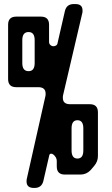

<svg xmlns="http://www.w3.org/2000/svg" viewBox="-20 -827 553 947"><path d="M223 -61Q225 -69 232 -69Q241 -69 250.5 -57.5Q260 -46 260 -33V-6Q260 34 300 34H377Q406 34 427 12L444 -8Q463 -30 463 -57V-273Q463 -313 423 -313H326Q290 -313 290 -344Q290 -354 291 -357L386 -763Q387 -765 387 -768.5Q387 -772 387 -776Q387 -807 352 -807H344Q308 -807 300 -772L264 -615Q263 -607 257 -603Q251 -599 244 -599Q235 -599 228.5 -605Q222 -611 222 -620V-705Q222 -745 182 -745H60Q20 -745 20 -705V-437Q20 -397 60 -397H169Q205 -397 205 -365Q205 -356 204 -353L112 56Q111 59 111 68Q111 100 147 100H150Q186 100 194 65ZM121 -476Q90 -476 90 -516V-629Q90 -669 121 -669Q151 -669 151 -629V-516Q151 -476 121 -476ZM362 -45Q333 -45 333 -85V-194Q333 -234 362 -234Q391 -234 391 -194V-85Q391 -45 362 -45Z"/></svg>

Font: WDXL Lubrifont JP N
Style: Regular
Weight: 400
Designer: [WDXL Lubrifont] Copyright 2020-2022 (c) NightFurySL2001, Skr-ZERO; [ZCOOL QingKe HuangYou] Copyright 2018-2022 (c) The 
Version: Version 2.001;hotconv 1.1.1;makeotfexe 2.6.0